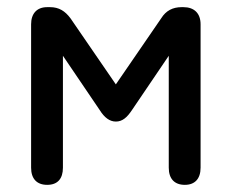

<svg xmlns="http://www.w3.org/2000/svg" viewBox="-20 -517 649 537"><path d="M112 0C141 0 156 -17 156 -48V-361L259 -209C272 -188 287 -177 304 -177C322 -177 335 -188 349 -209L452 -361V-48C452 -17 468 0 497 0C525 0 541 -17 541 -48V-449C541 -480 523 -497 493 -497H488C463 -497 444 -487 431 -466L304 -281L177 -466C162 -486 145 -497 120 -497H112C83 -497 67 -479 67 -449V-48C67 -17 83 0 112 0Z"/></svg>

Font: 寒蝉半圆体
Style: Regular
Weight: 400
Designer: Yoshimichi Ohira & Warren
Foundry: ChillType
Version: Version 1.800;Glyphs 3.1.1 (3135)